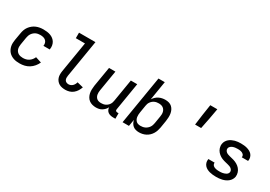

<svg xmlns="http://www.w3.org/2000/svg" viewBox="19 -1647 3562 2530"><g transform="rotate(30 1800.0 -382.0)"><path d="M267 8Q243 8 219 5.5Q195 3 173 -4.5Q151 -12 131.5 -24Q112 -36 97 -53Q82 -70 72 -91Q62 -112 57.5 -135Q53 -158 54 -182.5Q55 -207 59 -231L78 -341Q82 -368 91.5 -395Q101 -422 118 -445.5Q135 -469 158.5 -488Q182 -507 208.5 -518Q235 -529 262.5 -533.5Q290 -538 317 -538Q345 -538 372 -534.5Q399 -531 423.5 -522Q448 -513 468.5 -497Q489 -481 502 -459Q515 -437 519.5 -410Q524 -383 519 -356Q519 -354 519 -352.5Q519 -351 518 -350H423Q423 -351 423 -351.5Q423 -352 423 -353Q427 -375 420.5 -396Q414 -417 398 -430.5Q382 -444 361 -449Q340 -454 317 -454Q300 -454 283 -451Q266 -448 250 -440.5Q234 -433 220 -420.5Q206 -408 196 -393Q186 -378 180.5 -361Q175 -344 172 -327L154 -217Q151 -199 151 -180.5Q151 -162 156 -145Q161 -128 172 -114Q183 -100 198 -91.5Q213 -83 231 -79.5Q249 -76 267 -76Q290 -76 312.5 -81.5Q335 -87 355 -100Q375 -113 390 -132Q405 -151 414 -172L504 -143Q489 -109 464 -79Q439 -49 407 -29Q375 -9 339 -0.5Q303 8 267 8Z M961 8Q936 8 911 3.5Q886 -1 865.5 -13Q845 -25 830 -43.5Q815 -62 807.5 -85Q800 -108 800 -133.5Q800 -159 804 -185L881 -651H742V-735H992L899 -171Q896 -154 896.5 -136.5Q897 -119 905 -104.5Q913 -90 928.5 -83Q944 -76 961 -76Q977 -76 993 -82.5Q1009 -89 1021 -101Q1033 -113 1041 -128Q1049 -143 1053 -159L1146 -136Q1136 -106 1119 -78.5Q1102 -51 1077 -30.5Q1052 -10 1021.5 -1Q991 8 961 8Z M1426 8Q1398 8 1370 0.5Q1342 -7 1320.5 -23.5Q1299 -40 1285.5 -64.5Q1272 -89 1266.5 -116Q1261 -143 1262 -172.5Q1263 -202 1267 -231L1317 -530H1414L1362 -217Q1359 -200 1358.5 -182.5Q1358 -165 1361 -149Q1364 -133 1372 -118.5Q1380 -104 1393 -94Q1406 -84 1422.5 -80Q1439 -76 1456 -76Q1472 -76 1488 -78.5Q1504 -81 1519 -88Q1534 -95 1547.5 -106Q1561 -117 1570.5 -131Q1580 -145 1585.5 -160.5Q1591 -176 1593 -192L1649 -530H1746L1677 -111Q1676 -104 1676.5 -97Q1677 -90 1681.5 -85Q1686 -80 1692.5 -78Q1699 -76 1706 -76H1724V8H1692Q1671 8 1650.5 3.5Q1630 -1 1613.5 -12Q1597 -23 1587.5 -41.5Q1578 -60 1577 -81Q1566 -60 1549.5 -42.5Q1533 -25 1513 -13Q1493 -1 1470.5 3.5Q1448 8 1426 8Z M2081 8Q2056 8 2031.5 1.5Q2007 -5 1989 -20Q1971 -35 1959.5 -56Q1948 -77 1943 -101L1926 0H1829L1951 -735H2047L2000 -447Q2014 -469 2033 -487Q2052 -505 2075 -516.5Q2098 -528 2122.5 -533Q2147 -538 2171 -538Q2200 -538 2226.5 -530.5Q2253 -523 2272.5 -505Q2292 -487 2303.5 -462.5Q2315 -438 2319 -411Q2323 -384 2321.5 -355.5Q2320 -327 2316 -299L2298 -189Q2293 -163 2285 -138Q2277 -113 2262.5 -89.5Q2248 -66 2228 -47Q2208 -28 2183.5 -15.5Q2159 -3 2133 2.5Q2107 8 2081 8ZM2057 -76Q2074 -76 2091 -79Q2108 -82 2124.5 -90Q2141 -98 2155 -110Q2169 -122 2179 -137Q2189 -152 2194.5 -169Q2200 -186 2203 -203L2221 -313Q2224 -330 2224.5 -348Q2225 -366 2221 -382.5Q2217 -399 2208 -413Q2199 -427 2185.5 -436.5Q2172 -446 2155 -450Q2138 -454 2120 -454Q2120 -454 2120 -454Q2120 -454 2120 -454Q2104 -454 2088 -451.5Q2072 -449 2056.5 -442Q2041 -435 2028 -424Q2015 -413 2005 -399Q1995 -385 1989.5 -369.5Q1984 -354 1982 -338L1964 -228Q1961 -210 1960 -191.5Q1959 -173 1961.5 -156Q1964 -139 1971.5 -123.5Q1979 -108 1991.5 -96.5Q2004 -85 2021.5 -80.5Q2039 -76 2057 -76Z M2672 -451Q2682 -531 2693.5 -611.5Q2705 -692 2718 -772H2825Q2811 -691 2796 -611Q2781 -531 2764 -451Z M3254 8Q3229 8 3204 5.5Q3179 3 3156 -3Q3133 -9 3112 -20Q3091 -31 3075.5 -48.5Q3060 -66 3053 -89.5Q3046 -113 3050 -138Q3050 -139 3050.5 -141Q3051 -143 3051 -145H3147Q3147 -144 3146.5 -143.5Q3146 -143 3146 -142Q3144 -130 3149 -118.5Q3154 -107 3162.5 -99.5Q3171 -92 3182 -87.5Q3193 -83 3205 -80.5Q3217 -78 3229 -77Q3241 -76 3254 -76Q3266 -76 3278.5 -76.5Q3291 -77 3303.5 -79.5Q3316 -82 3328.5 -86Q3341 -90 3353 -96.5Q3365 -103 3373.5 -113.5Q3382 -124 3384 -137Q3387 -153 3379.5 -167Q3372 -181 3360 -190Q3348 -199 3333 -204Q3318 -209 3303 -213Q3288 -217 3272.5 -220.5Q3257 -224 3242 -228.5Q3227 -233 3212.5 -239Q3198 -245 3185 -253Q3172 -261 3160.5 -270.5Q3149 -280 3139 -291.5Q3129 -303 3121.5 -316.5Q3114 -330 3109.5 -344.5Q3105 -359 3103.5 -375.5Q3102 -392 3105 -408Q3108 -430 3120 -450.5Q3132 -471 3150 -486.5Q3168 -502 3189.5 -512Q3211 -522 3233 -528Q3255 -534 3277 -536Q3299 -538 3321 -538Q3346 -538 3370 -535.5Q3394 -533 3416.5 -526.5Q3439 -520 3459.5 -509Q3480 -498 3494.5 -480.5Q3509 -463 3515.5 -439.5Q3522 -416 3518 -392Q3517 -391 3516.5 -389Q3516 -387 3516 -385H3420Q3421 -386 3421 -386.5Q3421 -387 3421 -388Q3423 -400 3419 -411Q3415 -422 3407 -429.5Q3399 -437 3389 -442Q3379 -447 3368 -449.5Q3357 -452 3345 -453Q3333 -454 3321 -454Q3304 -454 3286 -452Q3268 -450 3250.5 -444Q3233 -438 3217.5 -425Q3202 -412 3199 -394Q3196 -378 3203.5 -363.5Q3211 -349 3223 -340Q3235 -331 3250 -326Q3265 -321 3280 -317Q3295 -313 3310.5 -309.5Q3326 -306 3341 -301.5Q3356 -297 3370 -291Q3384 -285 3397.5 -277Q3411 -269 3422.5 -259.5Q3434 -250 3444 -238.5Q3454 -227 3461.5 -213.5Q3469 -200 3473.5 -185.5Q3478 -171 3479.5 -155Q3481 -139 3479 -123Q3475 -100 3462.5 -79Q3450 -58 3431 -42.5Q3412 -27 3390 -17Q3368 -7 3345 -1.5Q3322 4 3299 6Q3276 8 3254 8Z"/></g></svg>

Font: Iosevka Curly Medium Extended
Style: Italic
Weight: 500
Width: 7
Italic angle: -9°
Monospace: yes
Designer: Belleve Invis
Foundry: Belleve Invis
Version: Version 11.1.0; ttfautohint (v1.8.3)